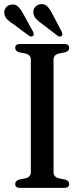

<svg xmlns="http://www.w3.org/2000/svg" viewBox="-31 -914 399 934"><path d="M229.5 -76.5Q229.5 -53 255.5 -46.5L287.5 -40Q305.5 -34 305.5 -19Q305.5 0 282 0H66Q43 0 43 -19Q43 -34 61 -40L92.5 -46.5Q119 -53 119 -76.5V-624Q119 -647 93.5 -653.5L61 -660Q43 -666 43 -681Q43 -700 66 -700H282Q305.5 -700 305.5 -681Q305.5 -666 287.5 -660L255 -653.5Q229.5 -647 229.5 -624ZM225.5 -843 269 -760Q275.5 -746 269 -739.5Q261 -732 248.5 -740.5L173.5 -798Q156 -809.5 144.8 -821.8Q133.5 -834 131.5 -850.5Q129.5 -866.5 139.2 -879Q149 -891.5 166 -893.5Q186.5 -896.5 200 -882Q213.5 -867.5 225.5 -843ZM84 -843 129.5 -760.5Q136 -746.5 130.5 -740Q122.5 -732.5 109.5 -740.5L34 -796.5Q16 -807.5 4.5 -819.2Q-7 -831 -10 -847.5Q-12.5 -863.5 -3 -876.2Q6.5 -889 23 -891.5Q43.5 -895 57.5 -881.2Q71.5 -867.5 84 -843Z"/></svg>

Font: Fraunces 72pt Soft
Style: Regular
Weight: 400
Version: Version 1.000;[b76b70a41]